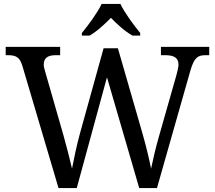

<svg xmlns="http://www.w3.org/2000/svg" viewBox="-20 -951 1087 971"><path d="M576.2 -707 701.2 -273.9Q715.3 -224.1 726.3 -178.5Q737.3 -132.8 744.1 -98.1Q751.5 -134.3 761 -174.1Q770.5 -213.9 784.2 -262.2L872.1 -570.8Q873.5 -576.7 875.5 -584Q877.4 -591.3 878.9 -598.6Q880.4 -606 881.6 -612.3Q882.8 -618.7 882.8 -623Q882.8 -648.9 866.5 -660.4Q850.1 -671.9 816.9 -671.9H793.9V-713.9H1038.1V-671.9H1019Q1004.4 -671.9 993.4 -668.9Q982.4 -666 973.6 -657.7Q964.8 -649.4 957.5 -634.3Q950.2 -619.1 942.9 -594.2L773.9 0H684.1L521 -560.1L368.2 0H275.9L92.8 -619.1Q87.9 -634.8 81.8 -645Q75.7 -655.3 67.4 -661.1Q59.1 -667 47.9 -669.4Q36.6 -671.9 22 -671.9H8.8V-713.9H284.2V-671.9H261.2Q231 -671.9 216.1 -660.4Q201.2 -648.9 201.2 -624Q201.2 -615.7 203.6 -606.9Q206.1 -598.1 209 -586.9L300.8 -267.1Q313.5 -221.7 324.7 -178Q335.9 -134.3 344.2 -98.1Q351.6 -137.2 361.6 -183.3Q371.6 -229.5 384.8 -277.8L503.9 -707ZM394 -784.2Q405.8 -798.3 419.9 -816.9Q434.1 -835.4 448 -855.2Q461.9 -875 474.1 -894.8Q486.3 -914.6 494.1 -931.2H588.9Q596.7 -914.6 608.9 -894.8Q621.1 -875 635 -855.2Q648.9 -835.4 663.1 -816.9Q677.2 -798.3 689 -784.2V-771H649.9Q621.1 -787.6 592.3 -812.3Q563.5 -836.9 541 -860.8Q518.1 -836.9 489.7 -812.3Q461.4 -787.6 433.1 -771H394Z"/></svg>

Font: Droid Serif
Style: Regular
Weight: 400
Designer: Monotype Design team
Foundry: Monotype Imaging Inc.
Version: Version 1.03